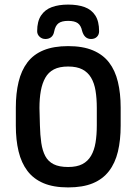

<svg xmlns="http://www.w3.org/2000/svg" viewBox="-20 -807 595 837"><path d="M506 -338Q506 -400 494 -450Q482 -500 455.5 -534.5Q429 -569 385 -587.5Q341 -606 277 -606Q214 -606 170 -588Q126 -570 99.5 -535Q73 -500 61 -450Q49 -400 49 -338V-259Q49 -197 61 -147Q73 -97 99.5 -62Q126 -27 169.5 -8.5Q213 10 277 10Q341 10 384.5 -8Q428 -26 455 -61Q482 -96 494 -146Q506 -196 506 -259ZM154 -261 152 -336Q152 -378 158 -411Q164 -444 177.5 -468Q191 -492 215 -504.5Q239 -517 277 -517Q315 -517 339 -504.5Q363 -492 377 -468.5Q391 -445 396.5 -411.5Q402 -378 402 -336V-261Q402 -219 396.5 -185.5Q391 -152 377 -128Q363 -104 339 -91.5Q315 -79 277 -79Q238 -79 214 -91Q190 -103 177.5 -126.5Q165 -150 160 -184Q155 -218 154 -261ZM216 -669Q221 -695 235 -705.5Q249 -716 277 -716Q305 -716 319 -706Q333 -696 338 -672Q348 -637 377 -637Q393 -637 402.5 -646.5Q412 -656 412 -671Q412 -714 395.5 -739.5Q379 -765 349 -776Q319 -787 277 -787Q236 -787 206 -776Q176 -765 159 -739.5Q142 -714 142 -671Q142 -657 152.5 -647Q163 -637 178 -637Q193 -637 203 -645Q213 -653 216 -669Z"/></svg>

Font: Beiruti SemiBold
Style: Regular
Weight: 600
Designer: Arlette Boutros
Foundry: Boutros
Version: Version 1.41